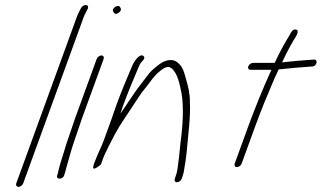

<svg xmlns="http://www.w3.org/2000/svg" viewBox="-20 -696 1254 748"><path d="M51.9 32C58.8 32 67.6 25.9 70.1 19L305.9 -629C308.1 -635 311.2 -641.7 315.2 -649L321.6 -661C323.5 -664.3 323.8 -667.7 322.7 -671C319.3 -681.1 302 -676.2 296 -665L290 -654C285.5 -645.3 281.8 -637 278.9 -629L43.1 19C40.6 25.9 44.9 32 51.9 32Z M356.6 -466 272.5 -235C262.8 -208.3 252.1 -173.3 242.9 -148C238.5 -136 234.3 -122.7 230.3 -108C220.7 -77.7 210.3 -46.3 204.9 -19L202.4 -12C198.8 6.1 227.5 2 230.1 -14L232.6 -21C233.7 -25.7 235.7 -33 238.6 -43C248.2 -75 257.4 -113.7 269.9 -148C279.4 -174.2 289.5 -207.4 299.5 -235L383.6 -466C386.4 -473.7 382.7 -480 375.2 -480C367.7 -480 359.4 -473.7 356.6 -466ZM421.6 -650C425.6 -643.6 430 -637.8 442.3 -646.5C454.5 -655.1 451.6 -662.5 447.5 -669C438.8 -680.7 412.4 -662.3 421.6 -650Z M357.3 -86C353 -76 349 -66 345.4 -56C343.9 -50 343.1 -46 343 -44C342.6 -29.4 368.7 -51.8 373 -55L383.6 -84C386.4 -90 388.8 -95.7 390.8 -101L392.5 -103C396.8 -113 403.3 -126.3 412 -143C436.5 -192.3 450.7 -213 485.5 -265C515.2 -309.5 527.7 -331.8 552 -360C568.8 -382 580.8 -401.2 600.8 -417C613.8 -428.2 632.9 -442.3 646.9 -431C673.1 -410.9 679.8 -366.8 687.5 -331C696.2 -277 692.4 -207.5 683.3 -141C679.8 -112.8 679.1 -92.9 675 -64.5C671.4 -39.7 672.2 -30.8 663.2 -6L661 0C658.2 7.7 661.9 14 669.4 14C676.4 14 685.1 7.9 687.6 1L690.2 -6C691.9 -10.7 693.6 -16.3 695.4 -23C700.1 -49.1 705.4 -83 707.7 -109C713.2 -172.7 722.9 -241.4 719.8 -299C720 -331.9 713.6 -356.7 705.8 -384C696.9 -415 692.9 -437.5 668.6 -455C653.6 -465.6 633.8 -463.6 614.2 -454C601.2 -447.6 573.1 -424.3 563.3 -413C555.7 -403.4 539 -380.9 531 -371C505.6 -339.5 480.7 -298.4 449.1 -253C453 -263.7 456.5 -274.3 459.7 -285C477.7 -334.4 501.5 -391.7 521.1 -437C524.6 -445 527.6 -450.3 529.9 -453C538.5 -461.4 547.5 -470.9 538.5 -478C523.9 -489.4 502.2 -456.7 494.8 -439C475 -392.7 451.1 -335.5 432.7 -285C426.9 -267 421.1 -250.3 415.5 -235L384.6 -150C380 -137.3 375.1 -125.7 369.9 -115C366.8 -106.6 360.3 -94.3 357.3 -86Z M947.2 -437.5C944.5 -430 948.6 -424 956.3 -424H1037.3C1004.1 -351 973.6 -276.3 945.1 -198L894.5 -59C891.7 -51.3 895.3 -45 902.9 -45C910.4 -45 918.7 -51.3 921.5 -59L972.1 -198C984.4 -231.8 997.6 -266.3 1010.8 -299C1029.7 -341.5 1045.2 -384.8 1066.1 -426H1070.1C1109 -430.4 1145.1 -433.4 1182.7 -436L1196.1 -437C1214.1 -437 1220.6 -464 1203.9 -464L1189.5 -463C1152.6 -460.2 1117.1 -457.6 1078.9 -453C1089.2 -474.8 1099.3 -496 1109.8 -514.5L1122.5 -537C1131.4 -551 1149.9 -577.7 1133 -581C1121.3 -583.3 1114.2 -571.5 1109.2 -561C1088.2 -526.8 1068.8 -491.6 1050.2 -451H966.2C958.5 -451 950 -445 947.2 -437.5Z"/></svg>

Font: Take Off
Style: Drunk
Weight: 400
Foundry: Cannot Into Space Fonts
Version: Version 0.89